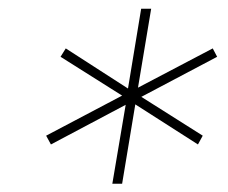

<svg xmlns="http://www.w3.org/2000/svg" viewBox="-20 -748 533 449"><path d="M242.7 -318.4 273.9 -502.9 99.1 -410.2 87.9 -430.7 265.6 -524.4 121.6 -615.2 133.8 -634.8 279.3 -541 310.1 -727.5H333.5L302.7 -543L477.5 -634.8L487.8 -615.2L310.5 -521.5L454.1 -430.7L442.9 -410.2L296.4 -503.9L265.6 -318.4Z"/></svg>

Font: Inter 16pt Thin
Style: Italic
Weight: 250
Italic angle: -9.3988°
Version: Version 4.001;git-66647c0bb